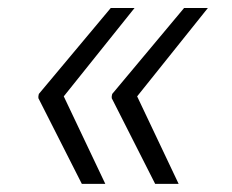

<svg xmlns="http://www.w3.org/2000/svg" viewBox="-20 -534 575 476"><path d="M258.2 -301.1 436.4 -514.2H495.4L320 -295.1L422.9 -78.1H364.7L256.7 -291.2L257.5 -294H256.7ZM75.6 -294H74.9L76.3 -301.1L254.6 -514.2H313.6L138.1 -295.1L241.1 -78.1H182.9L74.9 -291.2Z"/></svg>

Font: Inter P Light
Style: Italic
Weight: 300
Italic angle: 9.39999°
Designer: Rasmus Andersson
Foundry: rsms
Version: Version 3.018;git-588b23468